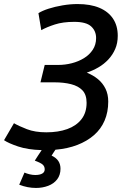

<svg xmlns="http://www.w3.org/2000/svg" viewBox="-38 -728 622 949"><path d="M140 201Q119 201 98.5 197Q78 193 57 185L83 125Q94 130 108.5 133.5Q123 137 136 137Q158 137 170.5 130Q183 123 183 109Q183 95 173.5 86Q164 77 134 66Q141 55 150 41Q159 27 168 14Q99 12 51.5 -4Q4 -20 -18 -35L31 -119Q55 -105 95 -89.5Q135 -74 191 -74Q250 -74 294.5 -90Q339 -106 364.5 -138.5Q390 -171 390 -220Q390 -260 369.5 -281.5Q349 -303 313 -312Q277 -321 233 -321H162L183 -407H249Q284 -407 317 -415.5Q350 -424 377 -440.5Q404 -457 420.5 -482Q437 -507 437 -540Q437 -575 412.5 -597.5Q388 -620 329 -620Q273 -620 233 -607Q193 -594 166 -579L152 -663Q171 -675 202 -685Q233 -695 271 -701.5Q309 -708 345 -708Q409 -708 453 -689.5Q497 -671 520.5 -636Q544 -601 544 -551Q544 -515 531.5 -486Q519 -457 497.5 -434Q476 -411 448.5 -395Q421 -379 391 -369Q423 -356 446.5 -336.5Q470 -317 483.5 -289.5Q497 -262 497 -226Q497 -174 479 -132Q461 -90 426.5 -60Q392 -30 344 -11.5Q296 7 236 12Q231 19 226 27Q221 35 217 41Q240 52 250.5 68Q261 84 261 106Q261 137 244.5 158.5Q228 180 200 190.5Q172 201 140 201Z"/></svg>

Font: Ubuntu Sans Medium
Style: Italic
Weight: 500
Italic angle: -13.5°
Designer: Dalton Maag Ltd
Foundry: Dalton Maag Ltd
Version: Version 1.006